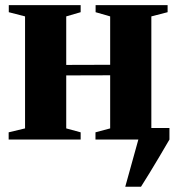

<svg xmlns="http://www.w3.org/2000/svg" viewBox="-20 -532 672 732"><path d="M457.5 180 507.5 0 504.5 -44H626V0Q606.5 33.5 587.5 65.5Q568.5 97.5 550.8 126.5Q533 155.5 517.5 180ZM13 0V-27.5L75.5 -42.5V-469.5L13.5 -485.5V-512.5H287.5V-485.5L232.5 -469.5V-284.5L400 -285V-469.5L344.5 -485.5V-512.5H619V-485.5L557 -469.5V-42.5L619.5 -27.5V0H344V-27.5L400 -42.5V-245L232.5 -244.5V-42.5L287.5 -27.5V0Z"/></svg>

Font: Merriweather 120pt ExtraBold
Style: Regular
Weight: 800
Version: Version 2.100